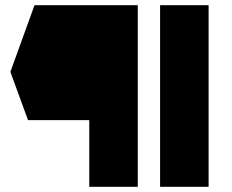

<svg xmlns="http://www.w3.org/2000/svg" viewBox="-20 -720 894 740"><path d="M113 -700H511V0H324V-257H88L20 -443ZM784 -700V0H597V-700Z"/></svg>

Font: Clickuper
Style: Bold
Weight: 700
Designer: Denis Ignatov
Foundry: Denis Ignatov
Version: Version 1.10 April 16, 2021